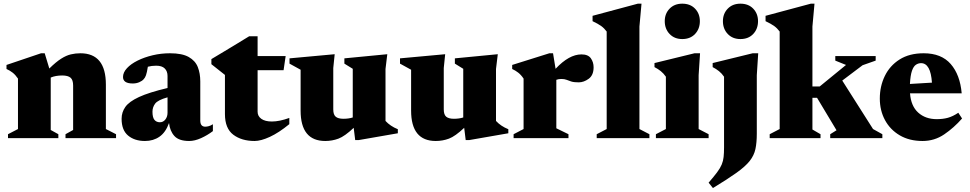

<svg xmlns="http://www.w3.org/2000/svg" viewBox="-20 -734 5152 1020"><path d="M328 -21 368.5 -43.5V-279.5Q368.5 -309.5 354.8 -321.2Q341 -333 310.5 -333Q275.5 -333 249.5 -322V-43.5L290 -21V0H22.5V-21L75.5 -48.5V-316.5Q62 -336.5 47.2 -348Q32.5 -359.5 14.5 -367.5V-389L198 -451H217.5L242 -370Q277.5 -405 304.8 -422.2Q332 -439.5 356.5 -445.2Q381 -451 407 -451Q542.5 -451 542.5 -284.5V-48.5L596.5 -21V0H328Z M1111 -37.5Q1082 -15.5 1048.2 -0.2Q1014.5 15 985 15Q930.5 15 906.5 -11.5Q882.5 -38 878 -80.5Q860 -30.5 827.2 -7.8Q794.5 15 750 15Q695 15 660.5 -13.8Q626 -42.5 626 -103Q626 -137.5 645.8 -165.8Q665.5 -194 718.2 -218.5Q771 -243 870 -266.5V-330.5Q870 -355.5 855.2 -370.2Q840.5 -385 809.5 -385Q786 -385 765.5 -379.5Q760.5 -348 755.5 -334.2Q750.5 -320.5 743.5 -313.5Q735.5 -304 719.8 -297.2Q704 -290.5 685.5 -290.5Q633.5 -290.5 633.5 -325Q633.5 -349 654.5 -371.8Q675.5 -394.5 711.2 -412.2Q747 -430 791.5 -440.5Q836 -451 883 -451Q947.5 -451 982.5 -431.2Q1017.5 -411.5 1030.8 -377.8Q1044 -344 1044 -301.5V-93.5Q1044 -61 1070.5 -61Q1079 -61 1089.2 -63.8Q1099.5 -66.5 1111 -74ZM790 -140.5Q790 -110 800.5 -97.2Q811 -84.5 829.5 -84.5Q847 -84.5 858.5 -99.2Q870 -114 870 -135V-217Q818.5 -202.5 804.2 -183.5Q790 -164.5 790 -140.5Z M1348.5 -140.5Q1348.5 -117 1368.2 -102.8Q1388 -88.5 1424.5 -88.5Q1464.5 -88.5 1517 -107.5V-74.5Q1461.5 -29 1413.8 -7Q1366 15 1332.5 15Q1263.5 15 1219.2 -18.5Q1175 -52 1175 -128V-336L1103 -393V-420Q1130.5 -436.5 1167.8 -458.8Q1205 -481 1241.8 -503.5Q1278.5 -526 1304 -541.5H1348.5V-436H1497.5L1486.5 -361H1348.5Z M1750.5 -152.5Q1750.5 -125 1763.5 -114Q1776.5 -103 1804.5 -103Q1832.5 -103 1854 -110V-368.5L1809.5 -396V-424L2037.5 -446L2028 -367.5V-91.5Q2053 -64 2093.5 -47.5V-26L1886.5 10H1867L1859 -55Q1811.5 -10 1778 2.5Q1744.5 15 1708 15Q1577 15 1577 -146.5V-363.5L1518 -396V-424L1758 -446L1750.5 -372.5Z M2337.5 -152.5Q2337.5 -125 2350.5 -114Q2363.5 -103 2391.5 -103Q2419.5 -103 2441 -110V-368.5L2396.5 -396V-424L2624.5 -446L2615 -367.5V-91.5Q2640 -64 2680.5 -47.5V-26L2473.5 10H2454L2446 -55Q2398.5 -10 2365 2.5Q2331.5 15 2295 15Q2164 15 2164 -146.5V-363.5L2105 -396V-424L2345 -446L2337.5 -372.5Z M3069 -445Q3104.5 -445 3119 -424.2Q3133.5 -403.5 3133.5 -376.5Q3133.5 -334.5 3107.5 -315.5Q3081.5 -296.5 3054.5 -296.5Q3029 -296.5 3015 -301Q3001 -305.5 2990 -310Q2979 -314.5 2962 -314.5Q2947.5 -314.5 2935.5 -310V-52.5L3000 -21V0H2708.5V-21L2761.5 -48.5V-316.5Q2748 -336.5 2733.2 -348Q2718.5 -359.5 2701 -367.5V-389L2898.5 -451H2918L2931.5 -368.5Q3003 -445 3069 -445Z M3377 -48.5 3430 -21V0H3150V-21L3203 -48.5V-566.5Q3190 -584 3173.8 -595.8Q3157.5 -607.5 3128 -621.5V-650L3368.5 -714.5H3388L3377 -593Z M3604.5 -526.5Q3563 -526.5 3537.2 -553.5Q3511.5 -580.5 3511.5 -621.5Q3511.5 -661.5 3537.2 -688Q3563 -714.5 3604.5 -714.5Q3647 -714.5 3672.5 -688Q3698 -661.5 3698 -621.5Q3698 -580.5 3672.5 -553.5Q3647 -526.5 3604.5 -526.5ZM3699 -451 3691.5 -334.5V-48.5L3744.5 -21V0H3464.5V-21L3517.5 -48.5V-326.5Q3505.5 -344 3490.5 -356Q3475.5 -368 3457 -377.5V-399L3669.5 -451Z M3913.5 -526.5Q3872 -526.5 3846.2 -553.5Q3820.5 -580.5 3820.5 -621.5Q3820.5 -661.5 3846.2 -688Q3872 -714.5 3913.5 -714.5Q3956 -714.5 3981.5 -688Q4007 -661.5 4007 -621.5Q4007 -580.5 3981.5 -553.5Q3956 -526.5 3913.5 -526.5ZM3826.5 -326.5Q3814.5 -344 3799.5 -356Q3784.5 -368 3766 -377.5V-399L3978.5 -451H4008L4000.5 -334.5V-24Q4000.5 24 3993.2 57.8Q3986 91.5 3963 120.8Q3940 150 3893.2 183.5Q3846.5 217 3767.5 265L3744.5 236.5Q3773 203.5 3789.8 181Q3806.5 158.5 3814.2 139.8Q3822 121 3824.2 100Q3826.5 79 3826.5 49Z M4296 -46 4339 -21V0H4069V-21L4122 -48.5V-566.5Q4109 -584 4092.8 -595.8Q4076.5 -607.5 4047 -621.5V-650L4287.5 -714.5H4307L4296 -593V-274.5H4334.5L4474.5 -389L4417.5 -412V-436H4632V-412L4562.5 -387.5L4454.5 -306L4618 -48.5L4667.5 -21V0H4390.5V-21L4424 -42L4320.5 -214.5H4296Z M4887 -451Q4981 -451 5030.8 -393.8Q5080.5 -336.5 5089 -238H4814.5Q4819.5 -170.5 4858 -135.8Q4896.5 -101 4956.5 -101Q4989 -101 5015.5 -108.2Q5042 -115.5 5071 -135L5091 -104.5Q5048 -55.5 4996.2 -20.2Q4944.5 15 4881 15Q4811 15 4760 -15Q4709 -45 4681.5 -96Q4654 -147 4654 -210.5Q4654 -275.5 4680.5 -330.2Q4707 -385 4759 -418Q4811 -451 4887 -451ZM4873 -398.5Q4858.5 -398.5 4845.8 -390Q4833 -381.5 4824.8 -357.8Q4816.5 -334 4814 -288L4931 -295Q4924 -398.5 4873 -398.5Z"/></svg>

Font: Newsreader Text ExtraBold
Style: Regular
Weight: 800
Designer: Hugues Gentile
Foundry: Production Type
Version: Version 1.001